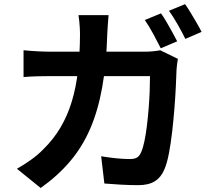

<svg xmlns="http://www.w3.org/2000/svg" viewBox="-20 -866 1040 941"><path d="M769 -800.5Q782 -782.8 796.6 -757.6Q811.2 -732.4 825 -707.4Q838.9 -682.4 848.3 -663.5L768 -629.3Q752.5 -660 731.1 -699.7Q709.7 -739.3 689.7 -768ZM887.1 -845.7Q900.4 -826.9 915.6 -801.6Q930.8 -776.3 945.1 -751.8Q959.5 -727.3 967.9 -709.7L888.4 -675.4Q873 -707.1 850.8 -746.1Q828.5 -785.2 808.1 -813.2ZM512.1 -791.8Q510.4 -774.2 508.6 -747.3Q506.8 -720.4 505.8 -702.4Q501.6 -553.2 480.9 -438Q460.2 -322.8 421.3 -233.5Q382.4 -144.2 322.3 -73.9Q262.3 -3.5 179.3 55.3L63 -38.9Q94 -56.2 129.3 -81Q164.6 -105.7 194.5 -136.5Q243.4 -184.9 277.2 -242.4Q311 -299.9 331.7 -368Q352.5 -436.2 362.1 -518.5Q371.8 -600.8 372.1 -699.8Q372.1 -711 371.2 -728.2Q370.3 -745.4 368.5 -762.7Q366.7 -780 364.7 -791.8ZM851.8 -577.5Q849.8 -565.3 847.6 -549.3Q845.4 -533.4 845.2 -524.7Q844.2 -492.7 841.8 -442.8Q839.4 -393 834.9 -335.4Q830.4 -277.8 823.8 -220.6Q817.2 -163.3 808 -114.8Q798.8 -66.3 785.5 -35.4Q770 2.3 739.5 21.9Q708.9 41.5 657.4 41.5Q614.5 41.5 571.2 38.9Q527.8 36.2 491.5 33.4L475.8 -100.2Q512.8 -93.9 549.9 -90.2Q587.1 -86.5 616.4 -86.5Q640.9 -86.5 653 -94.9Q665.1 -103.2 672.5 -122Q681.1 -141.2 687.9 -174.3Q694.8 -207.3 699.9 -248.6Q704.9 -289.8 708.5 -333.8Q712.1 -377.9 713.6 -419.1Q715.1 -460.2 715.1 -493H227.1Q201.7 -493 164.6 -492.1Q127.5 -491.2 95.4 -488.4V-619.8Q127.3 -616.5 163 -614.6Q198.7 -612.7 226.9 -612.7H689.5Q709 -612.7 728.3 -614.5Q747.6 -616.2 765.5 -619.6Z"/></svg>

Font: Noto Sans HK Thin
Style: Regular
Weight: 100
Designer: Ryoko NISHIZUKA 西塚涼子 (kana, bopomofo & ideographs); Paul D. Hunt (Latin, Greek & Cyrillic); Sandoll Communications 산돌커뮤니
Foundry: Adobe
Version: Version 2.004-H2;hotconv 1.0.118;makeotfexe 2.5.65603